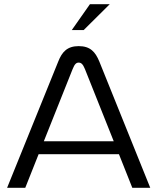

<svg xmlns="http://www.w3.org/2000/svg" viewBox="-20 -900 754 920"><path d="M259 -605 14 0H101L165 -161H550L614 0H700L456 -605C437 -651 413 -679 357 -679C302 -679 277 -651 259 -605ZM190 -223 328 -569C338 -594 346 -600 357 -600C368 -600 377 -594 387 -569L525 -223ZM324 -756H381L506 -880H411Z"/></svg>

Font: LT Wave Light
Style: Regular
Weight: 300
Designer: Daniel Lyons
Version: Version 2.5 (Glyphs App)